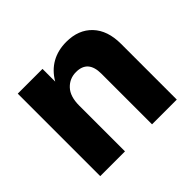

<svg xmlns="http://www.w3.org/2000/svg" viewBox="-125 -667 823 823"><g transform="rotate(-45 287.0 -255.0)"><path d="M521 -338V0H371V-307Q371 -389 299 -389Q260 -389 233.5 -361Q207 -333 207 -277V0H57V-500H207V-423Q232 -466 271 -488Q310 -510 361 -510Q435 -510 478 -464.5Q521 -419 521 -338Z"/></g></svg>

Font: CBA Beacon Sans Extra Bold
Style: Regular
Weight: 800
Designer: Wei Huang
Foundry: Wei Huang
Version: Version 1.002